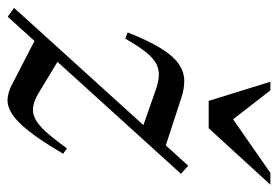

<svg xmlns="http://www.w3.org/2000/svg" viewBox="-152 -596 741 512"><g transform="rotate(90 218.0 -339.5)"><path d="M-17.5 -7 403.5 -471.5 425 -452 6 10ZM64.5 -303.5 48 -310Q70 -365.5 90.2 -398.2Q110.5 -431 131.2 -445.5Q152 -460 174.5 -460.8Q197 -461.5 222.5 -453L369.5 -405L320.5 -343L212 -381Q186 -391 167 -392.8Q148 -394.5 132.2 -386.5Q116.5 -378.5 100.5 -358.5Q84.5 -338.5 64.5 -303.5ZM184 -3 61 -66.5 116 -129 200.5 -78Q223 -63 241.2 -58.8Q259.5 -54.5 276.5 -62.5Q293.5 -70.5 312.8 -91.8Q332 -113 357 -148L371.5 -138Q337.5 -80 311.5 -47Q285.5 -14 264.5 -1Q243.5 12 224 10.2Q204.5 8.5 184 -3ZM454 -690.5 303.5 -526H230.5L179.5 -690.5H202.5L287 -581.5H266L422.5 -690.5Z"/></g></svg>

Font: Newsreader 36pt
Style: Italic
Weight: 400
Italic angle: -17°
Designer: Hugues Gentile
Foundry: Production Type
Version: Version 1.003